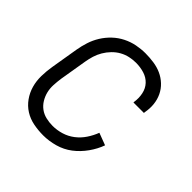

<svg xmlns="http://www.w3.org/2000/svg" viewBox="-145 -655 789 789"><g transform="rotate(45 250.0 -260.0)"><path d="M210 8Q181 8 153 2.5Q125 -3 102 -17.5Q79 -32 63 -54.5Q47 -77 39.5 -103.5Q32 -130 32.5 -159Q33 -188 38 -218L58 -338Q62 -362 70 -387Q78 -412 92 -434.5Q106 -457 125.5 -475.5Q145 -494 169 -506Q193 -518 218.5 -523Q244 -528 269 -528Q293 -528 317.5 -524.5Q342 -521 363 -511.5Q384 -502 401 -486Q418 -470 428 -449Q438 -428 440.5 -404Q443 -380 438 -355V-350H377V-353Q381 -378 376 -402Q371 -426 355.5 -442.5Q340 -459 317 -466Q294 -473 269 -473Q251 -473 232.5 -469Q214 -465 197 -455.5Q180 -446 166 -431.5Q152 -417 142 -400Q132 -383 126.5 -365Q121 -347 118 -329L98 -209Q95 -188 94 -168Q93 -148 97.5 -129.5Q102 -111 112 -94.5Q122 -78 137 -67Q152 -56 171 -51.5Q190 -47 210 -47Q235 -47 260 -54.5Q285 -62 306 -78Q327 -94 342 -116.5Q357 -139 366 -163L419 -143Q408 -112 387 -82.5Q366 -53 338.5 -32Q311 -11 277 -1.5Q243 8 210 8Z"/></g></svg>

Font: Iosevka Curly Light
Style: Italic
Weight: 300
Italic angle: -9°
Monospace: yes
Designer: Belleve Invis
Foundry: Belleve Invis
Version: Version 22.1.2; ttfautohint (v1.8.4)